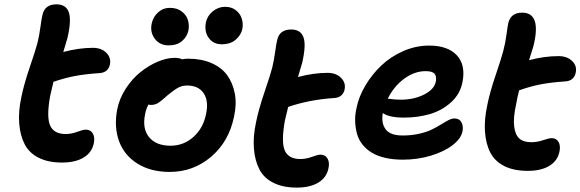

<svg xmlns="http://www.w3.org/2000/svg" viewBox="-20 -788 2660 880"><path d="M264.2 -43Q201.2 -43 157.7 -64.7Q114.3 -86.4 93.5 -126Q72.8 -165.5 68.1 -221.2Q63.5 -276.9 78.1 -344.2Q89.8 -401.9 116.9 -481.4Q144 -561 151.9 -591.8Q160.2 -625.5 165.5 -665.8Q170.9 -706.1 174.8 -720.2Q185.5 -768.1 238.8 -768.1Q282.7 -768.1 295.4 -731.7Q308.1 -695.3 289.1 -613.8Q285.6 -601.1 279.1 -579.6Q272.5 -558.1 270 -549.8Q341.8 -568.8 405.8 -568.8Q444.3 -568.8 467 -546.4Q489.7 -523.9 483.9 -493.2Q481 -476.1 469 -465.3Q457 -454.6 438 -453.1Q371.6 -448.7 324 -439.7Q276.4 -430.7 225.1 -413.1Q212.9 -364.3 210 -349.1Q192.4 -252 209.7 -212.9Q227.1 -173.8 280.8 -173.8Q307.1 -173.8 334 -183.8Q360.8 -193.8 372.1 -193.8Q395.5 -193.8 405.5 -176Q415.5 -158.2 410.2 -132.8Q401.9 -89.4 363.8 -66.2Q325.7 -43 264.2 -43Z M996.1 -585Q958 -585 936.8 -614Q915.5 -643.1 923.8 -686Q930.7 -716.3 955.8 -736.6Q981 -756.8 1011.7 -756.8Q1041 -756.8 1061 -741.2Q1081.1 -725.6 1088.1 -702.6Q1095.2 -679.7 1090.8 -655.8Q1085 -627.4 1060.5 -606.2Q1036.1 -585 996.1 -585ZM752.9 -580.1Q712.9 -580.1 690.2 -609.4Q667.5 -638.7 674.8 -678.2Q681.6 -710.9 704.6 -731.4Q727.5 -752 758.8 -752Q791 -752 812.5 -735.8Q834 -719.7 841.1 -696.8Q848.1 -673.8 843.8 -648.9Q837.4 -619.6 814.5 -599.9Q791.5 -580.1 752.9 -580.1ZM757.8 0Q670.9 0 610.1 -38.1Q549.3 -76.2 525.6 -141.1Q502 -206.1 517.1 -286.1Q526.9 -336.4 556.4 -381.8Q585.9 -427.2 623.8 -457.5Q661.6 -487.8 703.1 -505.4Q744.6 -522.9 780.8 -522.9Q801.3 -522.9 814.9 -516.1Q828.1 -519 841.8 -519Q902.8 -519 949 -499Q995.1 -479 1021 -443.6Q1046.9 -408.2 1056.2 -359.6Q1065.4 -311 1052.7 -253.9Q1029.8 -139.6 948 -69.8Q866.2 0 757.8 0ZM645 -264.2Q631.3 -198.7 663.3 -159.4Q695.3 -120.1 761.7 -120.1Q821.8 -120.1 866.9 -160.6Q912.1 -201.2 924.8 -267.1Q937 -326.2 913.1 -361.1Q889.2 -396 837.9 -396Q814.5 -396 796.6 -386.2Q778.8 -376.5 749 -352.1Q744.1 -347.7 733.6 -338.6Q723.1 -329.6 719.7 -326.9Q716.3 -324.2 708.7 -318.8Q701.2 -313.5 696.8 -311.8Q692.4 -310.1 685.8 -308.6Q679.2 -307.1 671.9 -307.1Q663.6 -307.1 660.6 -309.1Q649.4 -289.1 645 -264.2Z M1339.8 71.8Q1276.9 71.8 1233.4 50Q1189.9 28.3 1169.2 -11.2Q1148.4 -50.8 1143.8 -106.2Q1139.2 -161.6 1153.8 -229Q1165.5 -287.1 1192.6 -366.9Q1219.7 -446.8 1227.5 -477.1Q1235.8 -510.7 1241.2 -550.8Q1246.6 -590.8 1250.5 -605Q1261.2 -652.8 1314.5 -652.8Q1358.4 -652.8 1371.1 -616.7Q1383.8 -580.6 1364.7 -499Q1356.4 -468.8 1345.7 -435.1Q1417.5 -454.1 1481.4 -454.1Q1520 -454.1 1542.7 -431.6Q1565.4 -409.2 1559.6 -378.9Q1556.6 -361.8 1544.7 -351.1Q1532.7 -340.3 1513.7 -338.9Q1398.4 -331.5 1300.8 -297.9Q1287.1 -242.2 1285.6 -234.9Q1268.1 -136.7 1285.4 -97.9Q1302.7 -59.1 1356.4 -59.1Q1382.8 -59.1 1409.7 -69.1Q1436.5 -79.1 1447.8 -79.1Q1471.2 -79.1 1481.2 -61.3Q1491.2 -43.5 1485.8 -18.1Q1477.5 25.4 1439.5 48.6Q1401.4 71.8 1339.8 71.8Z M1826.7 -56.2Q1781.7 -56.2 1745.6 -64.5Q1709.5 -72.8 1684.3 -88.1Q1659.2 -103.5 1641.8 -125Q1624.5 -146.5 1616.9 -172.6Q1609.4 -198.7 1607.9 -229Q1606.4 -259.3 1613.8 -292Q1624 -344.2 1654.3 -395.5Q1684.6 -446.8 1727.8 -487.8Q1771 -528.8 1828.6 -554Q1886.2 -579.1 1946.8 -579.1Q2032.2 -579.1 2073.7 -534.7Q2115.2 -490.2 2099.6 -411.1Q2088.9 -356.9 2047.6 -319.3Q2006.3 -281.7 1951.2 -265.4Q1896 -249 1831.5 -249Q1763.2 -249 1734.4 -270Q1726.6 -223.6 1747.6 -195.3Q1768.6 -167 1825.7 -167Q1866.2 -167 1901.4 -175Q1936.5 -183.1 1959.7 -194.6Q1982.9 -206.1 2001.2 -217.5Q2019.5 -229 2035.2 -237.1Q2050.8 -245.1 2062.5 -245.1Q2085.4 -245.1 2095 -227.5Q2104.5 -210 2099.6 -185.1Q2092.8 -152.8 2055.2 -123.3Q2017.6 -93.8 1956.3 -75Q1895 -56.2 1826.7 -56.2ZM1930.7 -461.9Q1879.4 -461.9 1832.3 -427Q1785.2 -392.1 1757.3 -335.9Q1761.2 -335.4 1771 -334.2Q1780.8 -333 1792.5 -332Q1804.2 -331.1 1817.4 -331.1Q1876.5 -331.1 1923.3 -354.5Q1970.2 -377.9 1977.5 -414.1Q1981.9 -439 1971.4 -450.4Q1960.9 -461.9 1930.7 -461.9Z M2398.4 -4.9Q2335.4 -4.9 2292 -26.6Q2248.5 -48.3 2227.8 -87.9Q2207 -127.4 2202.9 -183.1Q2198.7 -238.8 2213.4 -306.2Q2224.6 -363.8 2252 -444.3Q2279.3 -524.9 2286.6 -554.2Q2295.9 -588.9 2301.5 -630.4Q2307.1 -671.9 2309.6 -682.1Q2320.8 -730 2373.5 -730Q2462.9 -730 2424.8 -576.2Q2412.1 -534.2 2404.8 -512.2Q2474.6 -530.8 2540.5 -530.8Q2579.1 -530.8 2602.3 -508.3Q2625.5 -485.8 2618.7 -455.1Q2615.7 -438 2603.8 -427.2Q2591.8 -416.5 2572.8 -415Q2505.9 -410.6 2458 -401.4Q2410.2 -392.1 2359.4 -374Q2350.6 -339.8 2345.7 -311Q2331.5 -246.6 2336.7 -207.8Q2341.8 -168.9 2360.8 -152.6Q2379.9 -136.2 2415.5 -136.2Q2441.9 -136.2 2469.2 -145.5Q2496.6 -154.8 2507.8 -154.8Q2530.3 -154.8 2540 -137.5Q2549.8 -120.1 2544.4 -94.2Q2536.1 -51.3 2498.3 -28.1Q2460.4 -4.9 2398.4 -4.9Z"/></svg>

Font: Shantell Sans Bouncy
Style: Italic
Weight: 600
Italic angle: -11.31°
Designer: Stephen Nixon, Anya Danilova, Shantell Martin
Foundry: Arrow Type
Version: Version 1.006;[9816181b4]